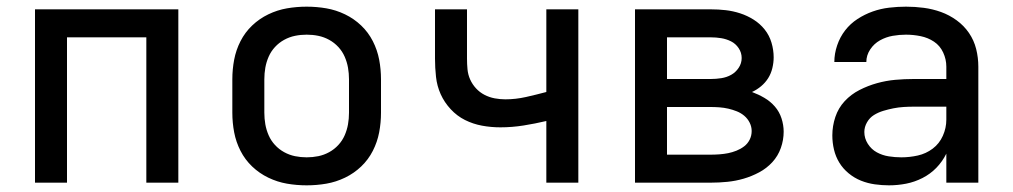

<svg xmlns="http://www.w3.org/2000/svg" viewBox="-20 -548 3040 576"><path d="M85 0V-520H515V0H419V-436H181V0Z M900 8Q870 8 841 3Q812 -2 785 -15Q758 -28 736.5 -48.5Q715 -69 701.5 -95.5Q688 -122 682.5 -151Q677 -180 677 -210V-310Q677 -340 682.5 -369Q688 -398 701.5 -424.5Q715 -451 736.5 -471.5Q758 -492 785 -505Q812 -518 841 -523Q870 -528 900 -528Q930 -528 959 -523Q988 -518 1015 -505Q1042 -492 1063.5 -471.5Q1085 -451 1098.5 -424.5Q1112 -398 1117.5 -369Q1123 -340 1123 -310V-210Q1123 -180 1117.5 -151Q1112 -122 1098.5 -95.5Q1085 -69 1063.5 -48.5Q1042 -28 1015 -15Q988 -2 959 3Q930 8 900 8ZM900 -76Q918 -76 935 -79.5Q952 -83 967.5 -91.5Q983 -100 995 -113Q1007 -126 1014 -142Q1021 -158 1024 -175Q1027 -192 1027 -210V-310Q1027 -328 1024 -345Q1021 -362 1014 -378Q1007 -394 995 -407Q983 -420 967.5 -428.5Q952 -437 935 -440.5Q918 -444 900 -444Q882 -444 865 -440.5Q848 -437 832.5 -428.5Q817 -420 805 -407Q793 -394 786 -378Q779 -362 776 -345Q773 -328 773 -310V-210Q773 -192 776 -175Q779 -158 786 -142Q793 -126 805 -113Q817 -100 832.5 -91.5Q848 -83 865 -79.5Q882 -76 900 -76Z M1619 0V-185Q1585 -177 1550.5 -171.5Q1516 -166 1481 -166Q1453 -166 1426 -171Q1399 -176 1375 -188Q1351 -200 1332 -220.5Q1313 -241 1302 -265.5Q1291 -290 1288 -317.5Q1285 -345 1285 -372V-520H1381V-372Q1381 -356 1382.5 -340Q1384 -324 1390.5 -309.5Q1397 -295 1408 -283Q1419 -271 1433.5 -263.5Q1448 -256 1464 -253Q1480 -250 1496 -250Q1527 -250 1558 -257Q1589 -264 1619 -272V-520H1715V0Z M1885 0V-520H2112Q2135 -520 2157 -517.5Q2179 -515 2200.5 -508Q2222 -501 2241 -489Q2260 -477 2274 -459.5Q2288 -442 2294.5 -420Q2301 -398 2301 -376Q2301 -360 2297 -343.5Q2293 -327 2284.5 -313.5Q2276 -300 2263.5 -289.5Q2251 -279 2236 -272Q2255 -265 2273 -254.5Q2291 -244 2304.5 -228.5Q2318 -213 2324.5 -193Q2331 -173 2331 -153Q2331 -128 2322.5 -104Q2314 -80 2297 -61.5Q2280 -43 2257.5 -31Q2235 -19 2211 -12Q2187 -5 2162 -2.5Q2137 0 2112 0ZM1981 -311H2112Q2128 -311 2144 -313.5Q2160 -316 2173.5 -323.5Q2187 -331 2196 -344.5Q2205 -358 2205 -374Q2205 -390 2196 -403.5Q2187 -417 2173 -424Q2159 -431 2143.5 -433.5Q2128 -436 2112 -436H1981ZM1981 -84H2112Q2125 -84 2138.5 -85Q2152 -86 2164.5 -88.5Q2177 -91 2189.5 -96Q2202 -101 2212.5 -109Q2223 -117 2229 -129Q2235 -141 2235 -155Q2235 -168 2229 -180Q2223 -192 2213 -200.5Q2203 -209 2190.5 -214Q2178 -219 2165 -222Q2152 -225 2138.5 -226Q2125 -227 2112 -227H1981Z M2647 8Q2626 8 2604.5 5Q2583 2 2563 -6Q2543 -14 2526 -28Q2509 -42 2498 -60Q2487 -78 2482 -99Q2477 -120 2477 -142Q2477 -170 2486 -197Q2495 -224 2514 -244.5Q2533 -265 2558.5 -278Q2584 -291 2611 -298.5Q2638 -306 2665.5 -308.5Q2693 -311 2721 -311H2819V-348Q2819 -370 2809.5 -390.5Q2800 -411 2782 -423Q2764 -435 2742 -439.5Q2720 -444 2698 -444Q2678 -444 2658 -440.5Q2638 -437 2620 -427Q2602 -417 2590.5 -399.5Q2579 -382 2579 -362H2483Q2483 -387 2491.5 -412Q2500 -437 2515.5 -457Q2531 -477 2552.5 -491Q2574 -505 2598 -513.5Q2622 -522 2647.5 -525Q2673 -528 2698 -528Q2725 -528 2751.5 -524.5Q2778 -521 2803 -512Q2828 -503 2850 -487Q2872 -471 2887 -449Q2902 -427 2908.5 -401Q2915 -375 2915 -348V0H2819V-87Q2807 -63 2789 -44.5Q2771 -26 2747.5 -14Q2724 -2 2698.5 3Q2673 8 2647 8ZM2684 -76Q2709 -76 2733.5 -81.5Q2758 -87 2778 -102Q2798 -117 2808.5 -140.5Q2819 -164 2819 -189V-228H2721Q2706 -228 2690.5 -227Q2675 -226 2660 -223Q2645 -220 2630 -215.5Q2615 -211 2602 -203Q2589 -195 2581 -181Q2573 -167 2573 -152Q2573 -133 2583.5 -116.5Q2594 -100 2610.5 -91Q2627 -82 2646 -79Q2665 -76 2684 -76Z"/></svg>

Font: Iosevka SS04 Medium Extended
Style: Regular
Weight: 500
Width: 7
Monospace: yes
Designer: Belleve Invis
Foundry: Belleve Invis
Version: Version 19.0.0; ttfautohint (v1.8.4)